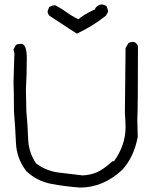

<svg xmlns="http://www.w3.org/2000/svg" viewBox="-20 -855 684 867"><path d="M327 -703 203 -784Q195 -794 195 -804Q195 -807 203 -824L208 -826Q216 -831 230 -831Q257 -817 281 -799.5Q305 -782 334 -768Q354 -787 409 -813L411 -819Q425 -835 440 -835Q446 -835 460 -828Q468 -813 468 -801L458 -784Q399 -737 327 -703ZM341 -8Q273 -13 210 -25Q147 -37 99 -82Q55 -139 52 -210Q49 -281 43 -353Q43 -448 41 -481L45 -614L41 -632L52 -652Q60 -657 78 -657Q101 -653 101 -592Q101 -521 97 -450L99 -353Q105 -291 107 -229Q109 -167 143 -117Q189 -83 243.5 -76Q298 -69 352 -63Q386 -64 416 -76.5Q446 -89 488 -127H495Q547 -200 547 -280Q547 -296 544 -347L547 -638L559 -659Q567 -666 583 -666Q598 -662 603 -646Q603 -367 600 -314L602 -237Q585 -146 532 -88Q446 -8 341 -8Z"/></svg>

Font: Yozai
Style: Regular
Weight: 400
Designer: LXGW / Y.OzVox
Foundry: LXGW / Y.OzVox
Version: Version 0.861;October 22, 2024